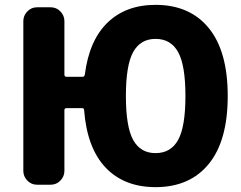

<svg xmlns="http://www.w3.org/2000/svg" viewBox="-20 -760 993 790"><path d="M620 -600Q558 -600 528 -546Q498 -492 498 -365Q498 -238 528 -184Q558 -130 620 -130Q683 -130 713 -184.5Q743 -239 743 -365Q743 -491 713 -545.5Q683 -600 620 -600ZM132 0Q109 0 92.5 -17Q76 -34 76 -57V-673Q76 -696 92.5 -713Q109 -730 132 -730H189Q212 -730 228.5 -713Q245 -696 245 -673V-453Q245 -444 254 -444H320Q327 -444 329 -453Q347 -594 422.5 -667Q498 -740 620 -740Q761 -740 839 -644.5Q917 -549 917 -365Q917 -181 839 -85.5Q761 10 620 10Q491 10 414.5 -70.5Q338 -151 326 -308Q326 -315 317 -315H254Q245 -315 245 -307V-57Q245 -34 228.5 -17Q212 0 189 0Z"/></svg>

Font: Rounded Mplus 1c ExtraBold
Style: Regular
Weight: 800
Version: Version 1.059.20150529